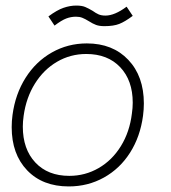

<svg xmlns="http://www.w3.org/2000/svg" viewBox="-20 -661 616 690"><path d="M22 -204Q22 -226 25 -248Q35 -323 72 -381.5Q109 -440 166.5 -472.5Q224 -505 292 -505Q385 -505 441 -446Q497 -387 497 -289Q497 -268 494 -245Q484 -170 447.5 -112.5Q411 -55 353.5 -23Q296 9 227 9Q133 9 77.5 -49Q22 -107 22 -204ZM454 -253Q457 -273 457 -292Q457 -372 412 -419.5Q367 -467 290 -467Q233 -467 185 -439Q137 -411 105.5 -360.5Q74 -310 65 -245Q62 -224 62 -206Q62 -125 107 -77Q152 -29 229 -29Q286 -29 334.5 -57Q383 -85 414.5 -136Q446 -187 454 -253ZM254 -641Q274 -641 286 -636Q298 -631 313 -622Q324 -614 334 -609.5Q344 -605 359 -605Q392 -605 435 -637L457 -604Q429 -583 408.5 -575Q388 -567 355 -567Q337 -567 325 -571.5Q313 -576 299 -585Q286 -593 276 -597Q266 -601 253 -601Q235 -601 218 -594.5Q201 -588 176 -569L154 -602Q185 -625 208.5 -633Q232 -641 254 -641Z"/></svg>

Font: Bellota Light
Style: Italic
Weight: 300
Italic angle: -7.5°
Designer: Kemie Guaida
Foundry: Kemie Guaida
Version: Version 4.001